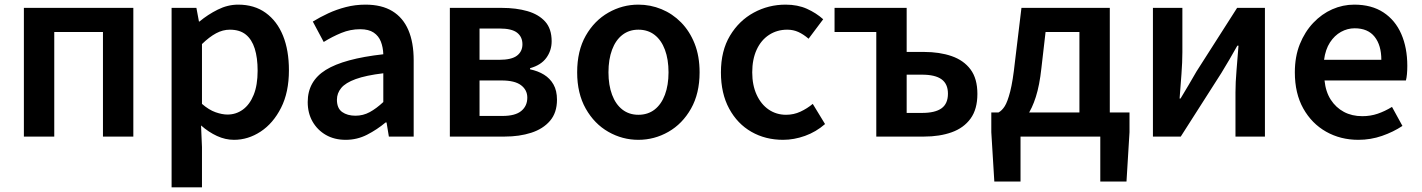

<svg xmlns="http://www.w3.org/2000/svg" viewBox="-20 -589 6131 828"><path d="M83 0V-555H555V0H424V-451H214V0Z M720 219V-555H827L838 -496H840Q876 -526 919 -547.5Q962 -569 1007 -569Q1077 -569 1126 -533.5Q1175 -498 1200.5 -435Q1226 -372 1226 -286Q1226 -191 1192 -124Q1158 -57 1104 -21.5Q1050 14 989 14Q952 14 916 -2.5Q880 -19 847 -48L851 45V219ZM961 -95Q998 -95 1027.5 -116.5Q1057 -138 1074 -180Q1091 -222 1091 -284Q1091 -340 1078.5 -379.5Q1066 -419 1040 -440Q1014 -461 971 -461Q941 -461 912 -445.5Q883 -430 851 -399V-141Q881 -115 909.5 -105Q938 -95 961 -95Z M1471 14Q1422 14 1385.5 -7Q1349 -28 1328 -64.5Q1307 -101 1307 -149Q1307 -239 1385 -287.5Q1463 -336 1633 -355Q1632 -385 1622.5 -409.5Q1613 -434 1591.5 -448.5Q1570 -463 1533 -463Q1491 -463 1452 -447Q1413 -431 1376 -408L1329 -496Q1360 -515 1395.5 -531.5Q1431 -548 1471.5 -558.5Q1512 -569 1556 -569Q1626 -569 1672 -541Q1718 -513 1741 -459.5Q1764 -406 1764 -329V0H1657L1647 -61H1643Q1606 -30 1563 -8Q1520 14 1471 14ZM1513 -90Q1546 -90 1574.5 -105.5Q1603 -121 1633 -149V-273Q1558 -264 1514 -248Q1470 -232 1451.5 -209.5Q1433 -187 1433 -159Q1433 -122 1455.5 -106Q1478 -90 1513 -90Z M1920 0V-555H2144Q2206 -555 2254.5 -541Q2303 -527 2331 -496Q2359 -465 2359 -411Q2359 -371 2336 -339.5Q2313 -308 2266 -295V-290Q2300 -283 2326 -267Q2352 -251 2367 -224.5Q2382 -198 2382 -159Q2382 -103 2352 -68Q2322 -33 2271 -16.5Q2220 0 2156 0ZM2048 -331H2132Q2186 -331 2209.5 -349Q2233 -367 2233 -398Q2233 -430 2210 -448Q2187 -466 2135 -466H2048ZM2048 -89H2147Q2202 -89 2228 -110.5Q2254 -132 2254 -168Q2254 -201 2227 -221.5Q2200 -242 2143 -242H2048Z M2733 14Q2664 14 2603.5 -20.5Q2543 -55 2506 -120.5Q2469 -186 2469 -277Q2469 -370 2506 -435Q2543 -500 2603.5 -534.5Q2664 -569 2733 -569Q2785 -569 2832.5 -549.5Q2880 -530 2917 -492.5Q2954 -455 2975.5 -401Q2997 -347 2997 -277Q2997 -186 2960 -120.5Q2923 -55 2862.5 -20.5Q2802 14 2733 14ZM2733 -94Q2774 -94 2803 -116.5Q2832 -139 2847.5 -180.5Q2863 -222 2863 -277Q2863 -333 2847.5 -374.5Q2832 -416 2803 -438.5Q2774 -461 2733 -461Q2693 -461 2664 -438.5Q2635 -416 2619.5 -374.5Q2604 -333 2604 -277Q2604 -222 2619.5 -180.5Q2635 -139 2664 -116.5Q2693 -94 2733 -94Z M3357 14Q3281 14 3220.5 -20.5Q3160 -55 3124.5 -120.5Q3089 -186 3089 -277Q3089 -370 3128 -435Q3167 -500 3230.5 -534.5Q3294 -569 3368 -569Q3420 -569 3460 -551Q3500 -533 3530 -506L3467 -422Q3445 -441 3423 -451Q3401 -461 3375 -461Q3331 -461 3296.5 -438.5Q3262 -416 3243 -374.5Q3224 -333 3224 -277Q3224 -222 3243 -180.5Q3262 -139 3295 -116.5Q3328 -94 3370 -94Q3403 -94 3432 -107.5Q3461 -121 3485 -141L3538 -54Q3499 -20 3451.5 -3Q3404 14 3357 14Z M3759 0V-451H3579V-555H3890V-365H3965Q4032 -365 4084 -347Q4136 -329 4165.5 -289.5Q4195 -250 4195 -184Q4195 -118 4165.5 -77.5Q4136 -37 4084 -18.5Q4032 0 3965 0ZM3890 -102H3956Q4013 -102 4040.5 -122Q4068 -142 4068 -185Q4068 -227 4040.5 -247Q4013 -267 3956 -267H3890Z M4381 0V194H4268L4255 -19V-104H4851V-19L4838 194H4725V0ZM4635 -39V-451H4489L4471 -295Q4463 -221 4447 -171Q4431 -121 4409.5 -90.5Q4388 -60 4361 -45.5Q4334 -31 4304 -28L4286 -104Q4301 -112 4313 -131Q4325 -150 4336.5 -194.5Q4348 -239 4357 -323L4385 -555H4766V-39Z M4952 0V-555H5079V-364Q5079 -322 5075 -269Q5071 -216 5067 -164H5071Q5086 -189 5106 -222.5Q5126 -256 5140 -281L5315 -555H5435V0H5308V-191Q5308 -233 5312.5 -286Q5317 -339 5321 -392H5316Q5302 -367 5282 -332.5Q5262 -298 5247 -274L5072 0Z M5838 14Q5761 14 5699 -21Q5637 -56 5600.5 -121Q5564 -186 5564 -277Q5564 -345 5585.5 -398.5Q5607 -452 5643.5 -490.5Q5680 -529 5725.5 -549Q5771 -569 5820 -569Q5895 -569 5946 -535.5Q5997 -502 6023 -442.5Q6049 -383 6049 -305Q6049 -286 6047.5 -269.5Q6046 -253 6043 -242H5692Q5697 -193 5719 -159Q5741 -125 5775.5 -106.5Q5810 -88 5855 -88Q5890 -88 5921 -98.5Q5952 -109 5983 -128L6028 -46Q5989 -20 5940 -3Q5891 14 5838 14ZM5690 -331H5937Q5937 -394 5908 -430.5Q5879 -467 5822 -467Q5791 -467 5763 -451.5Q5735 -436 5715.5 -406Q5696 -376 5690 -331Z"/></svg>

Font: Noto Sans HK SemiBold
Style: Regular
Weight: 600
Version: Version 2.004-H2;hotconv 1.0.118;makeotfexe 2.5.65603